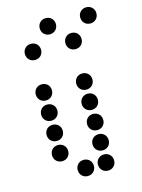

<svg xmlns="http://www.w3.org/2000/svg" viewBox="-118 -858 676 916"><g transform="rotate(-15 220.0 -400.0)"><path d="M200 -710C223 -710 240 -727 240 -750C240 -773 223 -790 200 -790C177 -790 160 -773 160 -750C160 -727 177 -710 200 -710ZM400 -710C423 -710 440 -727 440 -750C440 -773 423 -790 400 -790C377 -790 360 -773 360 -750C360 -727 377 -710 400 -710ZM100 -610C123 -610 140 -627 140 -650C140 -673 123 -690 100 -690C77 -690 60 -673 60 -650C60 -627 77 -610 100 -610ZM300 -610C323 -610 340 -627 340 -650C340 -673 323 -690 300 -690C277 -690 260 -673 260 -650C260 -627 277 -610 300 -610ZM100 -410C123 -410 140 -427 140 -450C140 -473 123 -490 100 -490C77 -490 60 -473 60 -450C60 -427 77 -410 100 -410ZM300 -410C323 -410 340 -427 340 -450C340 -473 323 -490 300 -490C277 -490 260 -473 260 -450C260 -427 277 -410 300 -410ZM100 -310C123 -310 140 -327 140 -350C140 -373 123 -390 100 -390C77 -390 60 -373 60 -350C60 -327 77 -310 100 -310ZM300 -310C323 -310 340 -327 340 -350C340 -373 323 -390 300 -390C277 -390 260 -373 260 -350C260 -327 277 -310 300 -310ZM100 -210C123 -210 140 -227 140 -250C140 -273 123 -290 100 -290C77 -290 60 -273 60 -250C60 -227 77 -210 100 -210ZM300 -210C323 -210 340 -227 340 -250C340 -273 323 -290 300 -290C277 -290 260 -273 260 -250C260 -227 277 -210 300 -210ZM100 -110C123 -110 140 -127 140 -150C140 -173 123 -190 100 -190C77 -190 60 -173 60 -150C60 -127 77 -110 100 -110ZM300 -110C323 -110 340 -127 340 -150C340 -173 323 -190 300 -190C277 -190 260 -173 260 -150C260 -127 277 -110 300 -110ZM200 -10C223 -10 240 -27 240 -50C240 -73 223 -90 200 -90C177 -90 160 -73 160 -50C160 -27 177 -10 200 -10ZM300 -10C323 -10 340 -27 340 -50C340 -73 323 -90 300 -90C277 -90 260 -73 260 -50C260 -27 277 -10 300 -10Z"/></g></svg>

Font: TINY 5x3 80
Style: Regular
Weight: 200
Designer: Jack Halten Fahnestock
Foundry: Velvetyne Type Foundry
Version: Version 1.002;hotconv 1.0.109;makeotfexe 2.5.65596